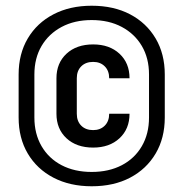

<svg xmlns="http://www.w3.org/2000/svg" viewBox="-20 -760 640 670"><path d="M300 -110Q224 -110 166.5 -140Q109 -170 77 -224Q45 -278 45 -350V-500Q45 -572 77 -626Q109 -680 166.5 -710Q224 -740 300 -740Q377 -740 434 -710Q491 -680 523 -626Q555 -572 555 -500V-350Q555 -278 523 -224Q491 -170 434 -140Q377 -110 300 -110ZM300 -160Q360 -160 405 -183.5Q450 -207 475 -250Q500 -293 500 -350V-500Q500 -557 475 -599.5Q450 -642 405 -666Q360 -690 300 -690Q240 -690 195 -666Q150 -642 125 -599.5Q100 -557 100 -500V-350Q100 -293 125 -250Q150 -207 195 -183.5Q240 -160 300 -160ZM305 -245Q247 -245 212 -277.5Q177 -310 177 -363V-487Q177 -540 212 -572.5Q247 -605 305 -605Q362 -605 397 -572.5Q432 -540 432 -487H361Q361 -513 345.5 -528.5Q330 -544 305 -544Q279 -544 263.5 -528.5Q248 -513 248 -487V-363Q248 -337 263.5 -321.5Q279 -306 305 -306Q330 -306 345.5 -321.5Q361 -337 361 -363H432Q432 -310 397 -277.5Q362 -245 305 -245Z"/></svg>

Font: JetBrains Mono NL SemiBold
Style: Regular
Weight: 600
Designer: Philipp Nurullin, Konstantin Bulenkov
Foundry: JetBrains
Version: Version 2.304; ttfautohint (v1.8.4.7-5d5b)